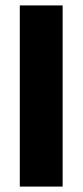

<svg xmlns="http://www.w3.org/2000/svg" viewBox="-20 -688 305 708"><path d="M211 0V-668H53V0Z"/></svg>

Font: Celebes ExtraBold
Style: Regular
Weight: 800
Designer: Anugrah Pasau
Foundry: Lafontype
Version: Version 1.000